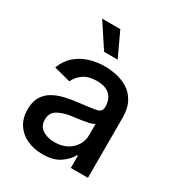

<svg xmlns="http://www.w3.org/2000/svg" viewBox="-183 -880 934 1010"><g transform="rotate(30 284.0 -375.5)"><path d="M225.1 12.2Q172.9 12.2 131.1 -7.1Q89.4 -26.4 64.9 -63.5Q40.5 -100.6 40.5 -154.3Q40.5 -200.7 58.6 -230.7Q76.7 -260.7 106.9 -278.1Q137.2 -295.4 174.6 -304.2Q211.9 -313 250.5 -317.4Q322.8 -325.7 355.5 -331.8Q388.2 -337.9 388.2 -366.7V-369.6Q388.2 -415 361.6 -440.2Q335 -465.3 283.7 -465.3Q230 -465.3 199.2 -441.9Q168.5 -418.5 157.2 -390.6L56.2 -417Q74.7 -465.8 109.4 -495.6Q144 -525.4 188.7 -539.1Q233.4 -552.7 282.2 -552.7Q314.9 -552.7 352.1 -544.9Q389.2 -537.1 421.9 -516.8Q454.6 -496.6 475.1 -459Q495.6 -421.4 495.6 -362.3V0H391.6V-74.7H386.2Q370.1 -42.5 330.8 -15.1Q291.5 12.2 225.1 12.2ZM249 -74.2Q292.5 -74.2 323.7 -91.6Q355 -108.9 371.8 -136.7Q388.7 -164.6 388.7 -196.8V-266.6Q380.9 -258.8 355.2 -253.2Q329.6 -247.6 301.3 -243.7Q272.9 -239.7 256.3 -237.8Q210.9 -231.4 178.5 -213.1Q146 -194.8 146 -152.8Q146 -113.8 175 -94Q204.1 -74.2 249 -74.2ZM237.8 -616.7 141.6 -762.7H252L320.3 -616.7Z"/></g></svg>

Font: Inter Medium
Style: Regular
Weight: 500
Designer: Rasmus Andersson
Foundry: rsms
Version: Version 4.001;git-9221beed3